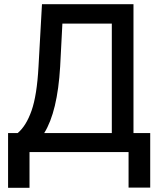

<svg xmlns="http://www.w3.org/2000/svg" viewBox="-20 -727 769 918"><path d="M18.6 -90.8H64.5Q105 -124.5 130.9 -198Q156.7 -271.5 164.1 -408.2L180.7 -707H618.2V-90.8H698.2V169.9H594.7V0H121.1V170.9H18.6ZM514.6 -90.8V-614.3H278.3L267.6 -408.2Q254.9 -192.9 191.4 -90.8Z"/></svg>

Font: Pretendard Std Medium
Style: Regular
Weight: 500
Designer: Base glyphs from Inter by Rasmus Andersson; Hangeul glyphs from Noto Sans CJK(Source Han Sans) by Jang Soo-young and Kan
Foundry: Kil Hyung-jin
Version: Version 1.309